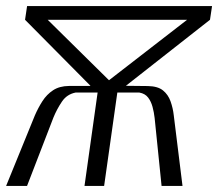

<svg xmlns="http://www.w3.org/2000/svg" viewBox="-24 -611 717 631"><path d="M-3.9 0 90.5 -231.5Q101.2 -256.3 115.4 -278.5Q129.5 -300.6 150.5 -314.4Q171.5 -328.2 202.6 -328.5L273.6 -328.7L58.3 -546L65 -591H672.9L666.1 -546L389.7 -329L462.1 -328.2Q494.7 -327.6 511.7 -313.8Q528.7 -300 536.5 -278Q544.4 -256 547.1 -231.8L575.8 0H507L484.2 -223.3Q482.1 -242 477.3 -259.8Q472.5 -277.7 462.7 -290.5Q452.9 -303.4 434.1 -306.8H361.6L318.2 0H253.7L296.8 -306.8H224.3Q195.8 -301.2 179.5 -277Q163.1 -252.7 151.7 -225L64.9 0ZM334.2 -347.3 590.9 -546H132.7Z"/></svg>

Font: Alumni Sans SC Thin
Style: Italic
Weight: 100
Italic angle: -8°
Designer: Robert E. Leuschke
Foundry: Robert E. Leuschke
Version: Version 1.016